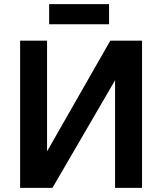

<svg xmlns="http://www.w3.org/2000/svg" viewBox="-20 -906 785 926"><path d="M665 0H535V-519L233 0H77V-710H207V-176L512 -710H665ZM217 -789V-886H506V-789Z"/></svg>

Font: Geist SemBd
Style: Regular
Weight: 400
Designer: Basement.studio, Andrés Briganti, Mateo Zaragoza
Foundry: Basement.studio, Vercel, Andrés Briganti, Guido Ferreyra, Mateo Zaragoza
Version: Version 1.401